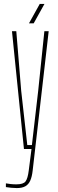

<svg xmlns="http://www.w3.org/2000/svg" viewBox="-20 -759 297 978"><path d="M65.5 199Q54.5 199 37.2 197.5Q20 196 10 194V175Q20.5 177 34.2 178.5Q48 180 63.5 180Q99 180 110.2 165Q121.5 150 126.5 109L140.5 0H102L41 -600H63L88 -296L119 -20H142.5L174.5 -296L206 -600H228L146.5 109Q143 141 134.2 160.8Q125.5 180.5 109 189.8Q92.5 199 65.5 199ZM127.5 -640 182.5 -739H206.5L151.5 -640Z"/></svg>

Font: Big Shoulders Thin
Style: Regular
Weight: 100
Designer: Patric King
Foundry: XO Type Co
Version: Version 2.002